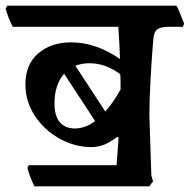

<svg xmlns="http://www.w3.org/2000/svg" viewBox="-43 -603 672 680"><path d="M605 -508H553Q526 -508 514 -499Q502 -490 500 -464Q495 -408 490.5 -327.5Q486 -247 486 -195L493 18L499 40L493 47L486 57H79Q62 23 54 -9L59 -18H370L377 -116L372 -118Q343 -97 323 -89.5Q303 -82 280 -82Q223 -82 169 -111.5Q115 -141 81 -192Q47 -243 47 -304Q47 -375 92.5 -414Q138 -453 209 -453Q297 -453 382 -394Q381 -439 376 -508H2Q-15 -542 -23 -573L-17 -583H581L586 -576L609 -520ZM384 -286V-297Q384 -325 383 -340Q331 -379 274 -379Q246 -379 224 -370L330 -208Q357 -238 384 -286ZM294 -174 184 -342Q150 -303 150 -236Q150 -192 169 -170Q188 -148 222 -148Q259 -148 294 -174Z"/></svg>

Font: Sahitya
Style: Bold
Weight: 700
Designer: Juan Pablo del Peral
Foundry: Juan Pablo del Peral (http://www.huertatipografica.com)
Version: Version 1.001;PS 001.000;hotconv 1.0.70;makeotf.lib2.5.58329